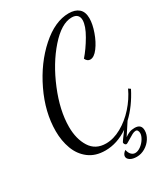

<svg xmlns="http://www.w3.org/2000/svg" viewBox="-224 -818 982 1127"><g transform="rotate(-30 267.0 -254.0)"><path d="M477 99Q477 127 460.5 153Q444 179 417 195Q390 211 360 211Q332 211 315.5 200.5Q299 190 299 175Q299 158 321 142Q326 165 337.5 176Q349 187 363 187Q381 187 400.5 173Q420 159 433 138Q446 117 446 100Q446 91 442 83Q438 75 429 75Q418 75 405 82Q392 89 371 102Q367 104 357.5 110Q348 116 344 116Q338 116 334 110Q330 104 330 98Q330 96 344 76.5Q358 57 374 36Q299 87 219 87Q152 87 107.5 53Q63 19 42.5 -36.5Q22 -92 22 -157Q22 -285 85 -416.5Q148 -548 244 -633.5Q340 -719 433 -719Q476 -719 500.5 -698Q525 -677 525 -633Q525 -594 507 -543Q489 -492 462 -456Q435 -420 409 -420Q389 -420 378 -443Q415 -485 450 -545Q485 -605 485 -644Q485 -665 473 -677Q461 -689 436 -689Q367 -689 288 -599.5Q209 -510 155.5 -380Q102 -250 102 -140Q102 -58 137 -2.5Q172 53 243 53Q294 53 347 23.5Q400 -6 444 -55Q488 -104 515 -162L529 -152Q482 -60 418 0L365 81Q380 70 395.5 63.5Q411 57 432 57Q477 57 477 99Z"/></g></svg>

Font: Dancing Script
Style: Regular
Weight: 400
Designer: Pablo Impallari
Foundry: Pablo Impallari
Version: Version 2.000